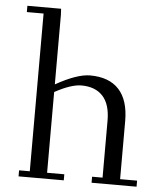

<svg xmlns="http://www.w3.org/2000/svg" viewBox="-52 -775 689 820"><g transform="rotate(5 292.0 -364.5)"><path d="M32.2 -702.1V-729H176.8L178.2 -702.1V-404.8Q269.5 -456.1 325.2 -456.1Q406.7 -456.1 449 -410.2Q491.2 -364.3 491.2 -274.9V-25.9H564V0H371.1V-25.9H416V-270Q416 -340.3 383.8 -375.2Q351.6 -410.2 292 -410.2Q248 -410.2 178.2 -372.1V-25.9H252V0H58.1V-25.9H104V-702.1Z"/></g></svg>

Font: Dehuti
Style: Book
Weight: 400
Version: Version 1.2